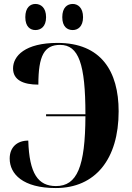

<svg xmlns="http://www.w3.org/2000/svg" viewBox="-20 -941 667 971"><path d="M348 -789C373 -789 400 -806 400 -854C400 -903 373 -921 348 -921C320 -921 295 -903 295 -854C295 -806 320 -789 348 -789ZM159 -789C186 -789 213 -806 213 -854C213 -903 186 -921 159 -921C133 -921 108 -903 108 -854C108 -806 133 -789 159 -789ZM262 10C462 10 580 -136 580 -378C580 -581 491 -724 271 -724C107 -724 46 -658 46 -595C46 -536 98 -513 174 -513C174 -660 204 -714 284 -714C378 -714 412 -617 412 -363H213V-353H412C411 -98 370 0 263 0C173 0 128 -62 123 -230C65 -230 29 -195 29 -139C29 -61 96 10 262 10Z"/></svg>

Font: Noto Serif Display Condensed ExtraBold
Style: Regular
Weight: 800
Width: 3
Designer: Monotype Design Team
Foundry: Monotype Imaging Inc.
Version: Version 2.009